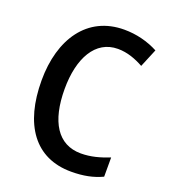

<svg xmlns="http://www.w3.org/2000/svg" viewBox="-135 -821 818 929"><g transform="rotate(20 274.5 -357.0)"><path d="M349 -626C398 -626 442 -609 482 -587L521 -681C468 -709 408 -724 346 -724C156 -724 53 -569 53 -357C53 -130 151 10 338 10C401 10 450 0 497 -22V-121C449 -102 403 -89 352 -89C233 -89 172 -188 172 -356C172 -514 233 -626 349 -626Z"/></g></svg>

Font: Noto Sans UI SemiCondensed Medium
Style: Regular
Weight: 500
Width: 4
Designer: Monotype Design Team
Foundry: Monotype Imaging Inc.
Version: Version 1.901